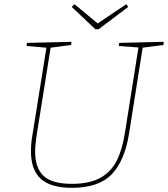

<svg xmlns="http://www.w3.org/2000/svg" viewBox="-20 -892 803 918"><path d="M763 -692 761 -677 662 -664 597 -253Q576 -123 514 -58.5Q452 6 324 6Q222 6 175 -37Q128 -80 128 -168Q128 -207 135 -246L202 -664L107 -672L109 -687L322 -692L320 -677L222 -664L155 -244Q148 -195 148 -168Q148 -88 189 -50.5Q230 -13 324 -13Q407 -13 458.5 -41Q510 -69 537 -121.5Q564 -174 577 -255L642 -665L548 -672L550 -687ZM447 -780 584 -872 593 -859 451 -752H436L323 -859L336 -872Z"/></svg>

Font: Bitter Pro Thin
Style: Italic
Weight: 250
Italic angle: -9°
Designer: Sol Matas, and Bitter project Authors
Foundry: Sol Matas
Version: Version 1.010